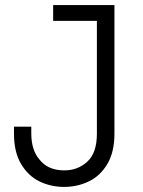

<svg xmlns="http://www.w3.org/2000/svg" viewBox="-20 -723 564 755"><path d="M430 -197Q430 -125 402 -78Q374 -31 329 -9.5Q284 12 232 12Q180 12 135.5 -9.5Q91 -31 63 -78Q35 -125 35 -197V-225H103V-199Q103 -133 135 -96Q168 -53 233 -53Q286 -53 323.5 -87.5Q361 -122 361 -197V-641H189V-703H430Z"/></svg>

Font: Museo Sans Light
Style: Regular
Weight: 300
Designer: Jos Buivenga
Foundry: Jos Buivenga & Rosetta Type Foundry (extension, remastering)
Version: Version 3.600;PS 1.000;hotconv 1.0.88;makeotf.lib2.5.647800;